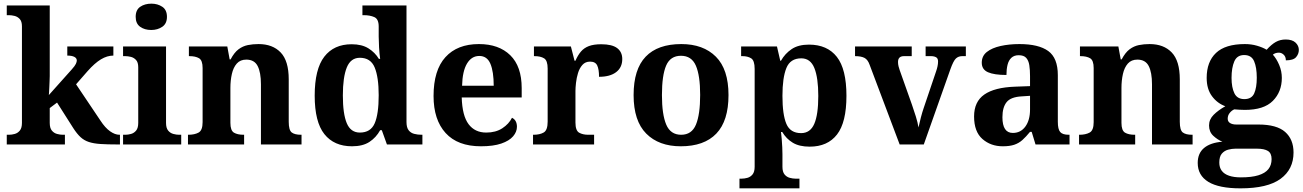

<svg xmlns="http://www.w3.org/2000/svg" viewBox="-20 -790 7128 1050"><path d="M17 0V-53H29Q44 -53 60.5 -57.5Q77 -62 88.5 -76Q100 -90 100 -118V-646Q100 -673 88 -686Q76 -699 59.5 -703Q43 -707 29 -707H17V-760H252V-374Q252 -361 251 -343Q250 -325 249.5 -308.5Q249 -292 248 -281Q247 -270 247 -270L373 -411Q390 -430 395 -441Q400 -452 400 -459Q400 -472 386.5 -479Q373 -486 348 -486V-536H600V-486Q566 -486 532 -465.5Q498 -445 459 -401L396 -329L529 -131Q555 -91 582 -72Q609 -53 633 -53H636V0H622Q567 0 529.5 -2.5Q492 -5 466 -13.5Q440 -22 420.5 -40Q401 -58 381 -89L292 -229L252 -199V-118Q252 -90 263.5 -76Q275 -62 292 -57.5Q309 -53 323 -53H335V0Z M653 0V-53H665Q680 -53 696.5 -57.5Q713 -62 724.5 -76Q736 -90 736 -118V-422Q736 -449 724 -462Q712 -475 695.5 -479Q679 -483 665 -483H653V-536H888V-118Q888 -90 899.5 -76Q911 -62 928 -57.5Q945 -53 959 -53H971V0ZM807 -626Q771 -626 746.5 -643.5Q722 -661 722 -698Q722 -736 747 -753Q772 -770 808 -770Q842 -770 867.5 -753Q893 -736 893 -698Q893 -661 867.5 -643.5Q842 -626 807 -626Z M1008 0V-53H1010Q1044 -53 1066 -65Q1088 -77 1088 -122V-418Q1088 -460 1068.5 -471.5Q1049 -483 1016 -483H1013V-536H1223L1236 -465H1241Q1261 -503 1284.5 -520.5Q1308 -538 1335.5 -543.5Q1363 -549 1394 -549Q1471 -549 1515 -503Q1559 -457 1559 -356V-124Q1559 -78 1575.5 -65.5Q1592 -53 1626 -53H1629V0H1407V-329Q1407 -394 1389 -429Q1371 -464 1327 -464Q1294 -464 1275 -442.5Q1256 -421 1248 -385.5Q1240 -350 1240 -309V-118Q1240 -76 1259.5 -64.5Q1279 -53 1312 -53H1315V0Z M1905 10Q1807 10 1754 -56.5Q1701 -123 1701 -267Q1701 -412 1753.5 -480Q1806 -548 1903 -548Q1959 -548 1995 -525.5Q2031 -503 2052 -468H2059Q2055 -496 2053 -531Q2051 -566 2051 -590V-645Q2051 -686 2027 -696.5Q2003 -707 1970 -707H1962V-760H2203V-123Q2203 -93 2214.5 -78Q2226 -63 2245 -58Q2264 -53 2286 -53H2290V0H2096L2068 -78H2059Q2037 -38 2000.5 -14Q1964 10 1905 10ZM1948 -65Q2007 -65 2029 -115.5Q2051 -166 2051 -269Q2051 -368 2029 -421Q2007 -474 1948 -474Q1898 -474 1876.5 -421Q1855 -368 1855 -268Q1855 -167 1876.5 -116Q1898 -65 1948 -65Z M2610 10Q2483 10 2417 -62.5Q2351 -135 2351 -265Q2351 -406 2416 -477.5Q2481 -549 2599 -549Q2708 -549 2770.5 -488Q2833 -427 2833 -308V-257H2505Q2508 -157 2542.5 -111Q2577 -65 2639 -65Q2691 -65 2727 -88.5Q2763 -112 2780 -146Q2794 -139 2800.5 -126.5Q2807 -114 2807 -97Q2807 -69 2786 -44.5Q2765 -20 2721.5 -5Q2678 10 2610 10ZM2680 -321Q2680 -398 2662 -441Q2644 -484 2601 -484Q2559 -484 2534 -442.5Q2509 -401 2507 -321Z M2895 0V-53H2898Q2932 -53 2953.5 -65.5Q2975 -78 2975 -125V-415Q2975 -459 2955.5 -471Q2936 -483 2903 -483H2900V-536H3102L3122 -458H3127Q3140 -488 3157 -508Q3174 -528 3200.5 -538Q3227 -548 3268 -548Q3327 -548 3355 -527Q3383 -506 3383 -467Q3383 -421 3349.5 -395.5Q3316 -370 3256 -370Q3256 -411 3246 -432Q3236 -453 3207 -453Q3181 -453 3165 -435Q3149 -417 3141 -390.5Q3133 -364 3130 -337Q3127 -310 3127 -293V-120Q3127 -76 3147 -64.5Q3167 -53 3197 -53H3229V0Z M3703 10Q3583 10 3514 -59.5Q3445 -129 3445 -270Q3445 -411 3511 -480Q3577 -549 3706 -549Q3826 -549 3895 -480Q3964 -411 3964 -270Q3964 -129 3897.5 -59.5Q3831 10 3703 10ZM3705 -53Q3763 -53 3786 -108.5Q3809 -164 3809 -271Q3809 -377 3785.5 -431Q3762 -485 3704 -485Q3646 -485 3623 -431.5Q3600 -378 3600 -270Q3600 -164 3623.5 -108.5Q3647 -53 3705 -53Z M4024 240V187H4036Q4051 187 4067.5 182.5Q4084 178 4095.5 164Q4107 150 4107 122V-413Q4107 -459 4088 -471Q4069 -483 4040 -483H4033V-536H4229L4247 -458H4251Q4273 -497 4309.5 -521.5Q4346 -546 4404 -546Q4504 -546 4556.5 -479Q4609 -412 4609 -266Q4609 -121 4557.5 -54.5Q4506 12 4408 12Q4351 12 4315.5 -9.5Q4280 -31 4258 -68H4251Q4253 -54 4255 -30.5Q4257 -7 4258 15.5Q4259 38 4259 53V122Q4259 150 4270.5 164Q4282 178 4299 182.5Q4316 187 4330 187H4352V240ZM4361 -62Q4411 -62 4433 -112.5Q4455 -163 4455 -265Q4455 -365 4433.5 -418Q4412 -471 4362 -471Q4302 -471 4280.5 -418Q4259 -365 4259 -266Q4259 -163 4280.5 -112.5Q4302 -62 4361 -62Z M4736 -435Q4726 -464 4707.5 -473.5Q4689 -483 4656 -483V-536H4966V-483H4924Q4891 -483 4891 -451Q4891 -439 4894 -427Q4897 -415 4900 -407L4967 -218Q4978 -187 4988.5 -153Q4999 -119 5003 -93Q5008 -117 5016 -147.5Q5024 -178 5031 -198L5099 -399Q5104 -413 5107 -427Q5110 -441 5110 -454Q5110 -471 5099 -477Q5088 -483 5071 -483H5042V-536H5262V-483H5242Q5222 -483 5208 -470.5Q5194 -458 5177 -410L5032 0H4900Z M5464 10Q5398 10 5352.5 -30Q5307 -70 5307 -153Q5307 -234 5363 -273Q5419 -312 5531 -316L5613 -319V-374Q5613 -408 5609 -433.5Q5605 -459 5592 -473.5Q5579 -488 5551 -488Q5526 -488 5511 -474Q5496 -460 5490 -435.5Q5484 -411 5484 -380Q5417 -380 5383 -395Q5349 -410 5349 -447Q5349 -484 5377 -506Q5405 -528 5452 -538.5Q5499 -549 5555 -549Q5660 -549 5712.5 -511Q5765 -473 5765 -379V-124Q5765 -83 5778 -68Q5791 -53 5825 -53H5829V0H5643L5622 -69H5613Q5591 -42 5571.5 -24.5Q5552 -7 5527 1.5Q5502 10 5464 10ZM5519 -63Q5562 -63 5587.5 -98Q5613 -133 5613 -191V-266L5568 -263Q5508 -260 5485 -231.5Q5462 -203 5462 -149Q5462 -63 5519 -63Z M5881 0V-53H5883Q5917 -53 5939 -65Q5961 -77 5961 -122V-418Q5961 -460 5941.5 -471.5Q5922 -483 5889 -483H5886V-536H6096L6109 -465H6114Q6134 -503 6157.5 -520.5Q6181 -538 6208.5 -543.5Q6236 -549 6267 -549Q6344 -549 6388 -503Q6432 -457 6432 -356V-124Q6432 -78 6448.5 -65.5Q6465 -53 6499 -53H6502V0H6280V-329Q6280 -394 6262 -429Q6244 -464 6200 -464Q6167 -464 6148 -442.5Q6129 -421 6121 -385.5Q6113 -350 6113 -309V-118Q6113 -76 6132.5 -64.5Q6152 -53 6185 -53H6188V0Z M6764 240Q6646 240 6588 204.5Q6530 169 6530 101Q6530 48 6565 19Q6600 -10 6665 -15Q6638 -26 6615 -47.5Q6592 -69 6592 -104Q6592 -137 6617 -162Q6642 -187 6681 -209Q6637 -225 6608 -264Q6579 -303 6579 -364Q6579 -452 6630 -500.5Q6681 -549 6788 -549Q6823 -549 6854 -540Q6885 -531 6907 -518Q6933 -547 6957 -560.5Q6981 -574 7011 -574Q7047 -574 7065 -557Q7083 -540 7083 -517Q7083 -495 7068 -477.5Q7053 -460 7012 -460Q7012 -480 7000 -491Q6988 -502 6974 -502Q6954 -502 6941 -491Q6961 -469 6975.5 -435Q6990 -401 6990 -364Q6990 -288 6941 -238.5Q6892 -189 6788 -189Q6777 -189 6758 -190Q6739 -191 6730 -192Q6716 -186 6705 -172.5Q6694 -159 6694 -141Q6694 -125 6707 -117Q6720 -109 6741 -109H6862Q6962 -109 7008 -68.5Q7054 -28 7054 44Q7054 136 6983 188Q6912 240 6764 240ZM6766 180Q6825 180 6862 168.5Q6899 157 6916.5 135Q6934 113 6934 80Q6934 48 6914 35.5Q6894 23 6853 23H6737Q6717 23 6696.5 28.5Q6676 34 6662 50Q6648 66 6648 99Q6648 126 6661.5 144Q6675 162 6701.5 171Q6728 180 6766 180ZM6785 -248Q6825 -248 6839 -279.5Q6853 -311 6853 -365Q6853 -421 6838.5 -455Q6824 -489 6784 -489Q6745 -489 6730 -454Q6715 -419 6715 -364Q6715 -312 6730.5 -280Q6746 -248 6785 -248Z"/></svg>

Font: Noto Serif Vithkuqi
Style: Bold
Weight: 700
Version: Version 1.005